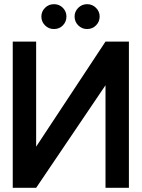

<svg xmlns="http://www.w3.org/2000/svg" viewBox="-20 -899 678 919"><path d="M238 -879Q213 -879 195.5 -861.5Q178 -844 178 -820Q178 -795 195.5 -777.5Q213 -760 238 -760Q264 -760 281 -777.5Q298 -795 298 -820Q298 -844 281 -861.5Q264 -879 238 -879ZM397 -879Q372 -879 354.5 -861.5Q337 -844 337 -820Q337 -795 354.5 -777.5Q372 -760 397 -760Q422 -760 439.5 -777.5Q457 -795 457 -820Q457 -844 439.5 -861.5Q422 -879 397 -879ZM41 -700V0H153L485 -491V0H597V-700H485L153 -197V-700Z"/></svg>

Font: Advent Pro Expanded
Style: Bold
Weight: 700
Width: 7
Designer: VivaRado, Andreas Kalpakidis
Foundry: VivaRado, Andreas Kalpakidis
Version: Version 3.000